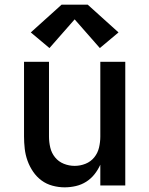

<svg xmlns="http://www.w3.org/2000/svg" viewBox="-20 -795 640 823"><path d="M257 8Q231 8 205 1Q179 -6 158 -21.5Q137 -37 122 -59Q107 -81 98 -106Q89 -131 86 -157.5Q83 -184 83 -210V-530H190V-210Q190 -186 195.5 -162.5Q201 -139 216 -120.5Q231 -102 253.5 -93Q276 -84 300 -84Q324 -84 346.5 -93Q369 -102 384 -120.5Q399 -139 404.5 -162.5Q410 -186 410 -210V-530H517V0H410V-89Q400 -67 385 -48Q370 -29 349.5 -16Q329 -3 305 2.5Q281 8 257 8ZM192 -589 112 -656 244 -775H356L488 -656L408 -589L300 -712Z"/></svg>

Font: Iosevka Curly SmBdEx
Style: Regular
Weight: 600
Width: 7
Monospace: yes
Designer: Belleve Invis
Foundry: Belleve Invis
Version: Version 11.1.0; ttfautohint (v1.8.3)